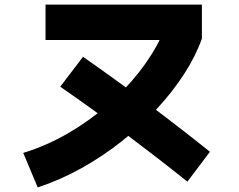

<svg xmlns="http://www.w3.org/2000/svg" viewBox="-20 -766 1040 835"><path d="M144 49 81 -101Q182 -132 274.5 -185.5Q367 -239 446 -307.5Q525 -376 584.5 -452Q644 -528 679 -602L718 -592H178V-746H858V-598Q831 -522 781 -444.5Q731 -367 662 -292.5Q593 -218 510.5 -152.5Q428 -87 335 -35Q242 17 144 49ZM795 24Q661 -83 523 -186.5Q385 -290 242 -389L341 -519Q483 -420 621 -316.5Q759 -213 893 -106Z"/></svg>

Font: Murecho Thin ExtraBold
Style: Regular
Weight: 800
Version: Version 1.010